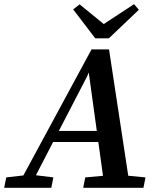

<svg xmlns="http://www.w3.org/2000/svg" viewBox="-63 -901 770 921"><path d="M-43 0 -33 -50 71 -62H96L193 -50L183 0ZM17 0 376 -664H460L561 0H439L360 -573H371L355 -535L78 0ZM175 -220 190 -273H466L464 -220ZM336 0 346 -50 479 -62H511L635 -50L625 0ZM319 -880 465 -761H397L580 -881L603 -854L459 -717H394L288 -856Z"/></svg>

Font: Source Serif 4 18pt SemiBold
Style: Italic
Weight: 600
Italic angle: -12°
Designer: Frank Grießhammer
Foundry: Adobe Systems Incorporated
Version: Version 4.004;hotconv 1.0.116;makeotfexe 2.5.65601